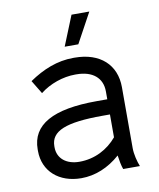

<svg xmlns="http://www.w3.org/2000/svg" viewBox="-82 -786 714 860"><g transform="rotate(-10 274.5 -356.5)"><path d="M309 -585 383 -721H302L247 -585ZM219 8C282 8 343 -17 396 -64C399 -42 404 -15 410 0H486C477 -22 468 -57 468 -85V-362C468 -464 398 -529 282 -529H276C203 -529 137 -502 74 -459L111 -398C155 -433 216 -454 271 -454H277C351 -454 394 -417 394 -356V-320H346C146 -320 48 -265 48 -153V-146C48 -53 118 8 219 8ZM223 -66C164 -66 124 -98 124 -149V-154C124 -223 193 -251 361 -251H394V-147C353 -98 293 -66 223 -66Z"/></g></svg>

Font: Fixel Text Regular
Style: Regular
Weight: 400
Width: 4
Designer: AlfaBravo + MacPaw
Foundry: Kyrylo Tkachov, Marchela Mozhyna, Serhii Makarenko, Maria Weinstein, Zakhar Kryvoshyya
Version: Version 1.211